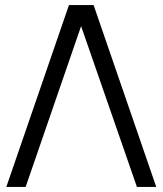

<svg xmlns="http://www.w3.org/2000/svg" viewBox="-20 -740 644 760"><path d="M350.5 -720H253L5 0H81.5L301 -636.5L522 0H598.5Z"/></svg>

Font: Manrope
Style: Regular
Weight: 400
Designer: Mikhail Sharanda
Foundry: Mikhail Sharanda
Version: Version 4.505